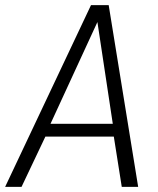

<svg xmlns="http://www.w3.org/2000/svg" viewBox="-49 -729 617 749"><path d="M-29 0 306 -709H375L490 0H426L395 -196H128L35 0ZM148 -246H391L331 -643Z"/></svg>

Font: Georama ExtraCondensed Thin Light
Style: Italic
Weight: 300
Italic angle: -9°
Version: Version 1.001